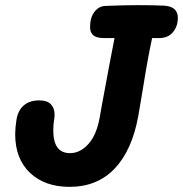

<svg xmlns="http://www.w3.org/2000/svg" viewBox="-20 -724 711 746"><path d="M671 -655Q671 -622 652 -599Q633 -576 598 -576H571Q554 -498 535 -378Q531 -357 527 -330.5Q523 -304 517 -272Q493 -140 425.5 -69Q358 2 250 2Q154 2 96.5 -52.5Q39 -107 39 -203Q39 -226 44 -259Q50 -295 72.5 -314.5Q95 -334 133 -334Q163 -334 177.5 -319Q192 -304 192 -279Q192 -269 191 -264Q187 -241 187 -217Q187 -129 252 -129Q292 -129 324 -165Q356 -201 368 -271L375 -311Q411 -506 425 -576H385Q356 -576 343 -586.5Q330 -597 330 -619Q330 -656 347 -678Q364 -700 389 -701Q461 -704 516 -704Q579 -704 619 -702Q671 -698 671 -655Z"/></svg>

Font: Mali
Style: Bold Italic
Weight: 700
Italic angle: -10°
Version: Version 1.000; ttfautohint (v1.6)